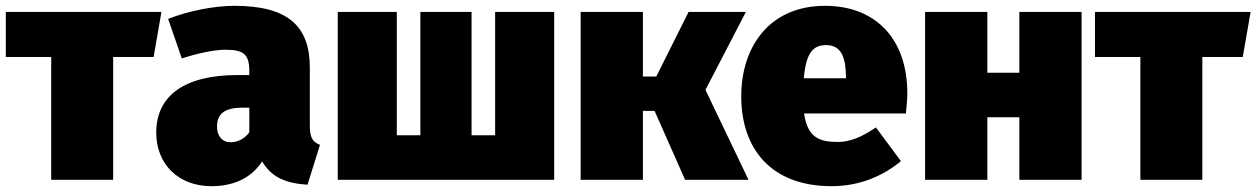

<svg xmlns="http://www.w3.org/2000/svg" viewBox="-20 -618 4319 660"><path d="M535 -577H0V-422H156V0H369V-422H508Z M1045 -187V-386C1045 -528 970 -598 786 -598C720 -598 631 -582 558 -553L605 -417C662 -436 720 -447 754 -447C817 -447 837 -432 837 -374V-360H796C614 -360 517 -289 517 -162C517 -55 592 22 707 22C773 22 839 1 881 -63C914 -8 962 12 1037 17L1080 -120C1054 -130 1045 -146 1045 -187ZM773 -129C744 -129 726 -150 726 -183C726 -228 754 -248 814 -248H837V-163C823 -144 800 -129 773 -129Z M1885 -577H1682V-153H1601V-577H1425V-153H1344V-577H1141V0H1885Z M2544 -577H2347L2236 -355H2190V-577H1976V0H2190V-237H2230L2335 0H2553L2405 -309Z M3099 -296C3099 -489 2986 -598 2816 -598C2624 -598 2528 -456 2528 -287C2528 -109 2628 22 2839 22C2940 22 3020 -17 3077 -64L2991 -180C2941 -146 2901 -130 2860 -130C2797 -130 2756 -145 2744 -228H3094C3096 -248 3099 -278 3099 -296ZM2888 -349H2743C2751 -437 2775 -463 2820 -463C2875 -463 2887 -415 2888 -356Z M3484 0H3698V-577H3484V-368H3374V-577H3160V0H3374V-215H3484Z M4279 -577H3744V-422H3900V0H4113V-422H4252Z"/></svg>

Font: Glow Sans SC Normal Heavy
Style: Regular
Weight: 900
Designer: Ryoko NISHIZUKA (kana, bopomofo & ideographs); Paul D. Hunt (Latin, Greek & Cyrillic); Sandoll Communications, Soo-young
Version: Version 0.93